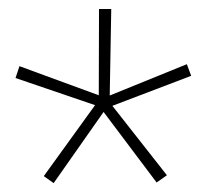

<svg xmlns="http://www.w3.org/2000/svg" viewBox="-20 -731 458 428"><path d="M77.6 -338.4 191.9 -496.6 14.6 -557.1 23.4 -583.5 200.2 -518.6 200.7 -710.9H228L224.6 -518.1L396.5 -587.9L406.2 -562L230.5 -495.1L352.1 -340.3L329.1 -324.2L210.9 -481.4L99.6 -322.8Z"/></svg>

Font: Vazirmatn FD Thin
Style: Regular
Weight: 100
Designer: Saber Rastikerdar
Foundry: Saber Rastikerdar
Version: Version 33.003